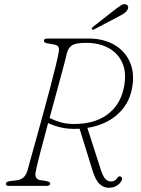

<svg xmlns="http://www.w3.org/2000/svg" viewBox="-20 -883 671 912"><path d="M557.5 -25.5Q550 -10.5 534.5 -0.8Q519 9 495.5 9Q472.5 9 452.2 -9.8Q432 -28.5 415.5 -86L358 -271.5Q349.5 -271 340.5 -271Q302 -270 268.5 -277.8Q235 -285.5 208.5 -298.5Q188 -222 171.2 -158.2Q154.5 -94.5 150 -68.5Q145.5 -51 151.2 -40.5Q157 -30 168 -28L200 -23Q218.5 -19.5 218.5 -10.5Q218.5 0 199.5 0H21Q8 0 8 -9.5Q8 -21 30.5 -23L55 -26Q75 -28 88.5 -37.8Q102 -47.5 109.5 -69.5Q115 -90 127 -133.2Q139 -176.5 154.8 -233Q170.5 -289.5 187.2 -350.8Q204 -412 219 -469.2Q234 -526.5 244.8 -570.5Q255.5 -614.5 259 -636Q262 -652 257.2 -660.5Q252.5 -669 237 -671.5L205.5 -677Q195 -679 191.8 -682.2Q188.5 -685.5 188.5 -690Q188.5 -700 207 -700H401Q471 -700 522.5 -670.5Q574 -641 597.5 -587.2Q621 -533.5 606.5 -460Q592 -386.5 536 -337.8Q480 -289 395 -275.5L454.5 -90.5Q468 -45.5 480.2 -33.2Q492.5 -21 507 -21Q527 -21 537 -37.5Q544 -49 554.5 -44Q558.5 -42 559.8 -36.2Q561 -30.5 557.5 -25.5ZM298 -632Q293 -609 280 -560.5Q267 -512 250 -449.5Q233 -387 215.5 -323Q235.5 -312 265.2 -303Q295 -294 331 -294Q429.5 -294 490 -339Q550.5 -384 567.5 -463Q582.5 -531.5 563 -579.8Q543.5 -628 497.8 -653.8Q452 -679.5 389.5 -679.5Q341.5 -679.5 323.2 -668.5Q305 -657.5 298 -632ZM523 -835Q542.5 -850 555.2 -858Q568 -866 579 -862Q587 -858.5 588.5 -851Q590 -843.5 584.5 -835.5Q579.5 -826 568.2 -818.8Q557 -811.5 542.5 -804L427 -743.5Q419.5 -739.5 416.5 -744.5Q414.5 -747 417 -750.2Q419.5 -753.5 423 -756.5Z"/></svg>

Font: Fraunces 9pt Soft Thin
Style: Italic
Weight: 100
Italic angle: -16°
Version: Version 1.000;[b76b70a41]